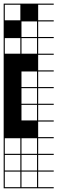

<svg xmlns="http://www.w3.org/2000/svg" viewBox="-20 -747 313 1046"><path d="M272.7 278.8H0V187.9H6.1V272.7H90.9V187.9H97V272.7H181.8V187.9H0V-727.3H272.7V-721.2H187.9V-636.4H272.7V-630.3H187.9V-545.5H272.7V-539.4H187.9V-454.5H272.7V-448.5H187.9V-363.6H272.7V-357.6H187.9V-272.7H272.7V-266.7H187.9V-181.8H272.7V-175.8H187.9V-90.9H272.7V-84.8H187.9V0H272.7V6.1H187.9V90.9H272.7V97H187.9V181.8H272.7V187.9H187.9V272.7H272.7ZM97 -636.4H181.8V-721.2H97ZM6.1 -636.4H90.9V-721.2H6.1ZM97 -545.5H181.8V-630.3H97ZM6.1 -545.5H90.9V-630.3H6.1ZM6.1 -454.5H90.9V-539.4H6.1ZM97 -454.5H181.8V-539.4H97ZM97 -272.7H181.8V-357.6H97ZM97 -181.8H181.8V-266.7H97ZM97 -90.9H181.8V-175.8H97ZM97 90.9H181.8V6.1H97ZM6.1 90.9H90.9V6.1H6.1ZM6.1 181.8H90.9V97H6.1ZM181.8 97H97V181.8H181.8ZM0 -636.4H90.9V-545.5H0ZM90.9 -727.3H181.8V-636.4H90.9Z"/></svg>

Font: Micro 5 Charted
Style: Regular
Weight: 400
Designer: Sarah Cadigan-Fried
Version: Version 1.000; ttfautohint (v1.8.4.7-5d5b)